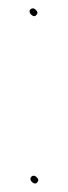

<svg xmlns="http://www.w3.org/2000/svg" viewBox="-20 -471 160 452"><path d="M54 -44C58 -40 63 -36 68 -42C73 -48 68 -52 65 -55C57 -62 47 -52 54 -44ZM52 -438C56 -434 61 -430 66 -436C71 -442 66 -446 63 -449C55 -456 45 -446 52 -438Z"/></svg>

Font: Electronic
Style: UltTh
Weight: 100
Version: Version 1.011